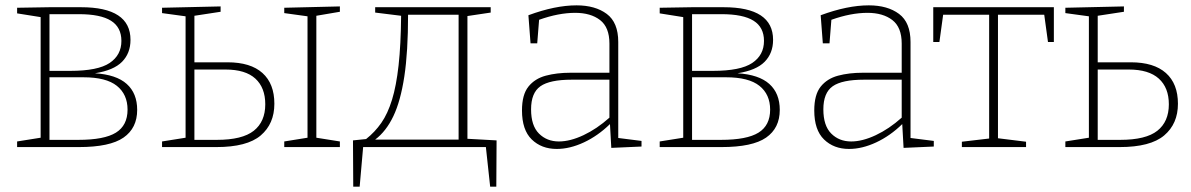

<svg xmlns="http://www.w3.org/2000/svg" viewBox="-20 -550 4453 718"><path d="M165 -523H283Q468 -523 468 -401Q468 -351 436.5 -319Q405 -287 335 -276Q415 -271 454 -236Q493 -201 493 -139Q493 -71 442 -35.5Q391 0 275 0H44V-21L132 -35V-486L44 -500V-521ZM275 -497H165V-285H243Q346 -285 390 -314.5Q434 -344 434 -397Q434 -448 395 -472.5Q356 -497 275 -497ZM273 -27Q370 -27 413.5 -54Q457 -81 457 -140Q457 -197 417 -229Q377 -261 292 -261H165V-27Z M1251 -21V0H1043V-21L1130 -35V-489L1043 -501V-521L1251 -526V-506L1163 -491V-35ZM586 0V-21L674 -35V-489L586 -501V-521L805 -526V-506L707 -491V-317H831Q917 -317 961.5 -277Q1006 -237 1006 -162Q1006 -87 955 -43.5Q904 0 789 0ZM823 -290H707V-27H791Q886 -27 929 -61Q972 -95 972 -160Q972 -222 935 -256Q898 -290 823 -290Z M1301 148 1300 -25 1349 -30Q1382 -56 1406 -90.5Q1430 -125 1446 -177Q1462 -229 1470.5 -305.5Q1479 -382 1480 -491L1383 -503V-523H1815V-503L1728 -490V-31L1837 -25L1836 148H1813L1797 0H1338L1325 148ZM1383 -28H1695V-495H1506Q1506 -356 1492 -264Q1478 -172 1451 -115.5Q1424 -59 1383 -28Z M2266 3 2261 -86Q2216 -42 2163.5 -17.5Q2111 7 2062 7Q2005 7 1968.5 -28.5Q1932 -64 1932 -137Q1932 -196 1956 -226Q1980 -256 2021 -267Q2062 -278 2114 -278H2259V-387Q2259 -448 2224 -475Q2189 -502 2131 -502Q2069 -502 1996 -476L1989 -388H1964L1956 -493Q2056 -530 2136 -530Q2206 -530 2249 -498Q2292 -466 2292 -393V-34L2379 -23V-2ZM1966 -141Q1966 -80 1995.5 -50.5Q2025 -21 2070 -21Q2112 -21 2162 -44.5Q2212 -68 2259 -110V-252H2118Q2036 -252 2001 -227.5Q1966 -203 1966 -141Z M2568 -523H2686Q2871 -523 2871 -401Q2871 -351 2839.5 -319Q2808 -287 2738 -276Q2818 -271 2857 -236Q2896 -201 2896 -139Q2896 -71 2845 -35.5Q2794 0 2678 0H2447V-21L2535 -35V-486L2447 -500V-521ZM2678 -497H2568V-285H2646Q2749 -285 2793 -314.5Q2837 -344 2837 -397Q2837 -448 2798 -472.5Q2759 -497 2678 -497ZM2676 -27Q2773 -27 2816.5 -54Q2860 -81 2860 -140Q2860 -197 2820 -229Q2780 -261 2695 -261H2568V-27Z M3359 3 3354 -86Q3309 -42 3256.5 -17.5Q3204 7 3155 7Q3098 7 3061.5 -28.5Q3025 -64 3025 -137Q3025 -196 3049 -226Q3073 -256 3114 -267Q3155 -278 3207 -278H3352V-387Q3352 -448 3317 -475Q3282 -502 3224 -502Q3162 -502 3089 -476L3082 -388H3057L3049 -493Q3149 -530 3229 -530Q3299 -530 3342 -498Q3385 -466 3385 -393V-34L3472 -23V-2ZM3059 -141Q3059 -80 3088.5 -50.5Q3118 -21 3163 -21Q3205 -21 3255 -44.5Q3305 -68 3352 -110V-252H3211Q3129 -252 3094 -227.5Q3059 -203 3059 -141Z M3577 0V-20L3679 -32V-495H3507L3493 -393H3470V-523H3921V-393H3899L3885 -495H3712V-33L3817 -20V0Z M3964 0V-21L4052 -35V-489L3964 -501V-521L4183 -526V-506L4085 -491V-317H4209Q4295 -317 4340 -277Q4385 -237 4385 -162Q4385 -87 4333.5 -43.5Q4282 0 4167 0ZM4201 -290H4085V-27H4169Q4265 -27 4308 -61Q4351 -95 4351 -160Q4351 -222 4313.5 -256Q4276 -290 4201 -290Z"/></svg>

Font: Bitter ExtraLight
Style: Regular
Weight: 200
Designer: Sol Matas, and Bitter project Authors
Foundry: Sol Matas
Version: Version 2.001